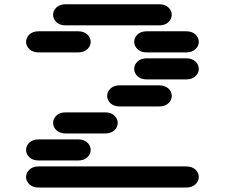

<svg xmlns="http://www.w3.org/2000/svg" viewBox="-20 -881 1040 888"><path d="M159.2 -13.7H840.8Q868.2 -13.7 883.8 -28.3Q899.4 -43 899.4 -62.5Q899.4 -82 883.8 -96.7Q868.2 -111.3 840.8 -111.3H159.2Q131.8 -111.3 116.2 -96.7Q100.6 -82 100.6 -62.5Q100.6 -43 116.2 -28.3Q131.8 -13.7 159.2 -13.7ZM159.2 -138.7H340.8Q368.2 -138.7 383.8 -153.3Q399.4 -168 399.4 -187.5Q399.4 -207 383.8 -221.7Q368.2 -236.3 340.8 -236.3H159.2Q131.8 -236.3 116.2 -221.7Q100.6 -207 100.6 -187.5Q100.6 -168 116.2 -153.3Q131.8 -138.7 159.2 -138.7ZM284.2 -263.7H465.8Q493.2 -263.7 508.8 -278.3Q524.4 -293 524.4 -312.5Q524.4 -332 508.8 -346.7Q493.2 -361.3 465.8 -361.3H284.2Q256.8 -361.3 241.2 -346.7Q225.6 -332 225.6 -312.5Q225.6 -293 241.2 -278.3Q256.8 -263.7 284.2 -263.7ZM534.2 -388.7H715.8Q743.2 -388.7 758.8 -403.3Q774.4 -418 774.4 -437.5Q774.4 -457 758.8 -471.7Q743.2 -486.3 715.8 -486.3H534.2Q506.8 -486.3 491.2 -471.7Q475.6 -457 475.6 -437.5Q475.6 -418 491.2 -403.3Q506.8 -388.7 534.2 -388.7ZM659.2 -513.7H840.8Q868.2 -513.7 883.8 -528.3Q899.4 -543 899.4 -562.5Q899.4 -582 883.8 -596.7Q868.2 -611.3 840.8 -611.3H659.2Q631.8 -611.3 616.2 -596.7Q600.6 -582 600.6 -562.5Q600.6 -543 616.2 -528.3Q631.8 -513.7 659.2 -513.7ZM159.2 -638.7H340.8Q368.2 -638.7 383.8 -653.3Q399.4 -668 399.4 -687.5Q399.4 -707 383.8 -721.7Q368.2 -736.3 340.8 -736.3H159.2Q131.8 -736.3 116.2 -721.7Q100.6 -707 100.6 -687.5Q100.6 -668 116.2 -653.3Q131.8 -638.7 159.2 -638.7ZM659.2 -638.7H840.8Q868.2 -638.7 883.8 -653.3Q899.4 -668 899.4 -687.5Q899.4 -707 883.8 -721.7Q868.2 -736.3 840.8 -736.3H659.2Q631.8 -736.3 616.2 -721.7Q600.6 -707 600.6 -687.5Q600.6 -668 616.2 -653.3Q631.8 -638.7 659.2 -638.7ZM284.2 -763.7H715.8Q743.2 -763.7 758.8 -778.3Q774.4 -793 774.4 -812.5Q774.4 -832 758.8 -846.7Q743.2 -861.3 715.8 -861.3H284.2Q256.8 -861.3 241.2 -846.7Q225.6 -832 225.6 -812.5Q225.6 -793 241.2 -778.3Q256.8 -763.7 284.2 -763.7Z"/></svg>

Font: Sixtyfour Convergence
Style: Regular
Weight: 400
Designer: Jens Kutilek
Foundry: Jens Kutilek
Version: Version 2.001